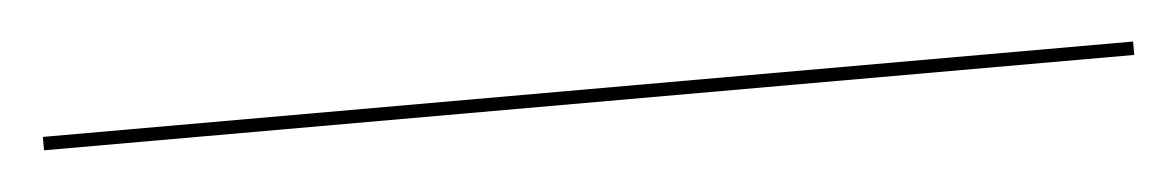

<svg xmlns="http://www.w3.org/2000/svg" viewBox="-27 100 612 100"><g transform="rotate(-5 279.0 149.5)"><path d="M-5.5 153.5V146.5H564.5V153.5Z"/></g></svg>

Font: Bodoni Moda 28pt
Style: Regular
Weight: 400
Designer: Owen Earl
Foundry: indestructible type
Version: Version 2.005